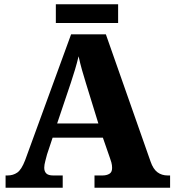

<svg xmlns="http://www.w3.org/2000/svg" viewBox="-20 -874 812 894"><path d="M6 0V-57H15Q41 -57 60.5 -70.5Q80 -84 97 -128L311 -714H473L681 -122Q693 -87 713 -72Q733 -57 761 -57H772V0H420V-57H457Q476 -57 489 -64.5Q502 -72 502 -92Q502 -105 498.5 -118Q495 -131 492 -138L459 -233H225L199 -155Q196 -143 191 -124.5Q186 -106 186 -93Q186 -76 195.5 -66.5Q205 -57 228 -57H272V0ZM246 -299H438L380 -487Q371 -516 362 -547.5Q353 -579 346 -612Q338 -579 329 -549Q320 -519 310 -489ZM240 -767V-854H530V-767Z"/></svg>

Font: Noto Serif ExtraBold
Style: Regular
Weight: 800
Designer: Monotype Design Team
Foundry: Monotype Imaging Inc.
Version: Version 2.014